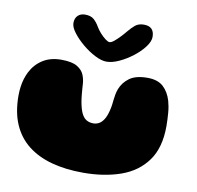

<svg xmlns="http://www.w3.org/2000/svg" viewBox="-82 -786 933 909"><g transform="rotate(10 385.0 -332.0)"><path d="M375 39Q291 39 223.8 20.8Q156.5 2.5 109 -34.8Q61.5 -72 36.2 -130Q11 -188 11 -267.5Q11 -289.5 13.8 -310Q16.5 -330.5 22.2 -349Q28 -367.5 36 -383.5Q56.5 -423.5 93.2 -446.8Q130 -470 181.5 -470Q232.5 -470 257.8 -455Q283 -440 291.8 -418Q300.5 -396 301.5 -375.5Q302.5 -362.5 303.2 -350.8Q304 -339 305 -328.2Q306 -317.5 307.2 -307.8Q308.5 -298 310 -289Q316 -256 325.2 -236.5Q334.5 -217 348.8 -208.2Q363 -199.5 383 -199.5Q396 -199.5 408.8 -206Q421.5 -212.5 432.2 -229Q443 -245.5 450 -275Q453.5 -289 455.2 -302.2Q457 -315.5 458.2 -328.2Q459.5 -341 462 -353.5Q464.5 -366 469 -378.5Q482 -412.5 512.2 -434.5Q542.5 -456.5 598.5 -456.5Q648 -456.5 674.8 -431.8Q701.5 -407 713.5 -366Q717 -353.5 719.5 -339.5Q722 -325.5 723.2 -310.2Q724.5 -295 725.2 -279Q726 -263 726 -246.5Q726 -142.5 680.5 -79.8Q635 -17 555.8 11Q476.5 39 375 39ZM393 -498Q369 -498 337.2 -514.2Q305.5 -530.5 276 -555.2Q246.5 -580 227 -605.8Q207.5 -631.5 207.5 -651Q207.5 -674.5 220.8 -687.2Q234 -700 255.5 -700Q283 -700 298 -686.8Q313 -673.5 325 -652.5Q332.5 -639.5 345.2 -625.2Q358 -611 371 -601.2Q384 -591.5 391.5 -591.5Q399.5 -591.5 412.8 -602.2Q426 -613 440 -627.8Q454 -642.5 464 -655Q480 -674.5 496 -688Q512 -701.5 538 -701.5Q588 -701.5 588 -651Q588 -629.5 568.2 -603Q548.5 -576.5 517.8 -552.8Q487 -529 453.5 -513.5Q420 -498 393 -498Z"/></g></svg>

Font: Gluten Black
Style: Regular
Weight: 900
Designer: Tyler Finck
Foundry: Etcetera Type Company
Version: Version 1.300